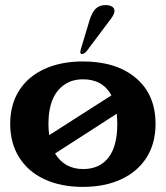

<svg xmlns="http://www.w3.org/2000/svg" viewBox="-20 -723 650 753"><path d="M20 -237Q20 -313 55 -368Q90 -423 154.5 -452.5Q219 -482 305 -482Q436 -482 513 -417Q590 -352 590 -237Q590 -161 555 -105.5Q520 -50 455.5 -20Q391 10 305 10Q219 10 154.5 -20Q90 -50 55 -106Q20 -162 20 -237ZM173 -193 417 -349Q383 -412 305 -412Q244 -412 207 -367.5Q170 -323 170 -237Q170 -213 173 -193ZM306 -60Q370 -60 405 -104.5Q440 -149 440 -237Q440 -251 438 -277L196 -121Q233 -60 306 -60ZM295 -520 297 -530 331 -643Q341 -675 355.5 -689Q370 -703 394 -703Q410 -703 419.5 -697Q429 -691 429 -680Q429 -669 417 -652L324 -528Q312 -511 301 -511Q295 -511 295 -520Z"/></svg>

Font: Raigarh
Style: Bold
Weight: 700
Designer: jaikishan Patel
Foundry: MagicType
Version: Version 1.000